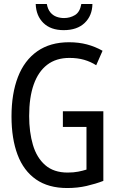

<svg xmlns="http://www.w3.org/2000/svg" viewBox="-20 -938 603 968"><path d="M319 10Q224 10 161.5 -33.5Q99 -77 68.5 -158Q38 -239 38 -351Q38 -466 70.5 -550Q103 -634 168 -679.5Q233 -725 328 -725Q377 -725 418.5 -714Q460 -703 497 -682L465 -609Q437 -627 404 -636.5Q371 -646 330 -646Q263 -646 218 -611.5Q173 -577 150 -512Q127 -447 127 -353Q127 -272 146 -207.5Q165 -143 208 -105.5Q251 -68 321 -68Q351 -68 374 -72.5Q397 -77 416 -83V-298H297V-377H501V-26Q462 -11 416.5 -0.5Q371 10 319 10ZM301 -786Q236 -786 199 -822Q162 -858 160 -918H216Q221 -891 234 -875.5Q247 -860 265 -853.5Q283 -847 303 -847Q333 -847 358 -862Q383 -877 390 -918H446Q445 -859 407 -822.5Q369 -786 301 -786Z"/></svg>

Font: Noto Sans Mono SemiCondensed
Style: Regular
Weight: 400
Width: 4
Designer: Monotype Design Team
Foundry: Monotype Imaging Inc.
Version: Version 2.010